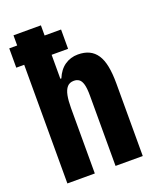

<svg xmlns="http://www.w3.org/2000/svg" viewBox="-140 -808 717 888"><g transform="rotate(-20 218.5 -364.5)"><path d="M36 0V-729H171V-466H176Q192 -505 220.5 -524.5Q249 -544 285 -544Q317 -544 340 -533Q363 -522 378 -499.5Q393 -477 400 -441.5Q407 -406 407 -356V0H273V-345Q273 -382 267.5 -401.5Q262 -421 251.5 -428.5Q241 -436 226 -436Q205 -436 193 -422.5Q181 -409 176 -383.5Q171 -358 171 -322V0ZM-3 -584V-679H252V-584Z"/></g></svg>

Font: Mona Sans Condensed
Style: Bold
Weight: 700
Width: 3
Designer: Deni Anggara
Foundry: GitHub
Version: Version 2.000